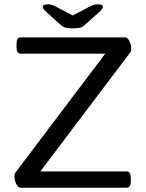

<svg xmlns="http://www.w3.org/2000/svg" viewBox="-20 -874 678 894"><path d="M76 0Q64 0 55.5 -18Q47 -36 47 -52Q47 -57 48 -61.5Q49 -66 53 -72L470 -624H76Q57 -624 57 -654V-670Q57 -700 76 -700H562Q574 -700 582.5 -682.5Q591 -665 591 -648Q591 -643 590.5 -638.5Q590 -634 585 -628L168 -76H569Q589 -76 589 -46V-30Q589 0 569 0ZM435 -854Q459 -854 459 -842Q459 -833 441 -817L374 -757Q364 -748 353 -745Q342 -742 319 -742Q297 -742 285.5 -745Q274 -748 264 -757L197 -817Q179 -833 179 -842Q179 -854 204 -854Q221 -854 240 -843L319 -802L397 -843Q417 -854 435 -854Z"/></svg>

Font: Asap Semi Expanded
Style: Regular
Weight: 400
Width: 6
Designer: Pablo Cosgaya
Foundry: Omnibus-Type
Version: Version 3.001; ttfautohint (v1.8.4.7-5d5b)